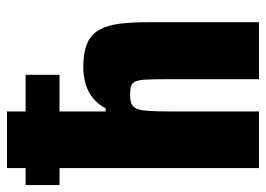

<svg xmlns="http://www.w3.org/2000/svg" viewBox="-132 -654 783 566"><g transform="rotate(-90 260.0 -371.5)"><path d="M-3 -588V-688H322V-588ZM47 0V-743H214V-452H223Q236 -476 254.5 -490.5Q273 -505 296.5 -511.5Q320 -518 345 -518Q388 -518 414.5 -506.5Q441 -495 454.5 -471Q468 -447 472.5 -411.5Q477 -376 477 -327V0H309V-273Q309 -311 308 -332Q307 -353 302.5 -363.5Q298 -374 289 -377Q280 -380 264 -380Q246 -380 236 -375.5Q226 -371 221.5 -359Q217 -347 215.5 -324Q214 -301 214 -264V0Z"/></g></svg>

Font: Saira SemiCondensed ExtraBold
Style: Regular
Weight: 800
Width: 4
Designer: Hector Gatti with collaboration of the Omnibus-Type team
Foundry: Omnibus-Type
Version: Version 1.101